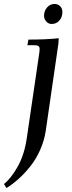

<svg xmlns="http://www.w3.org/2000/svg" viewBox="-79 -637 362 960"><path d="M-59.1 283.2Q-21 252 11.2 192.9Q43.5 133.8 55.2 51.8L116.2 -363.8Q119.1 -380.9 119.1 -391.1Q119.1 -402.8 112.8 -407Q106.4 -411.1 88.9 -411.1H58.1L63 -439Q151.4 -439 214.8 -445.8L212.9 -418L149.9 16.1Q142.6 65.4 122.1 111.8Q101.6 158.2 73.2 193.8Q44.9 229.5 14.9 256.6Q-15.1 283.7 -46.9 303.2ZM141.1 -558.1Q141.1 -582 156.2 -599.6Q171.4 -617.2 193.8 -617.2Q210 -617.2 221.4 -606.2Q232.9 -595.2 232.9 -576.2Q232.9 -551.3 217.8 -534.2Q202.6 -517.1 179.2 -517.1Q163.1 -517.1 152.1 -529.8Q141.1 -542.5 141.1 -558.1Z"/></svg>

Font: Dihjauti S
Style: Bold Italic
Weight: 700
Italic angle: -9°
Designer: T. Christopher White
Version: Version 3.0.0